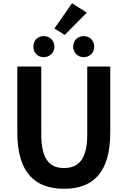

<svg xmlns="http://www.w3.org/2000/svg" viewBox="-20 -1152 788 1186"><path d="M375 14C556 14 661 -87 661 -333V-741H519V-320C519 -166 463 -114 375 -114C289 -114 235 -166 235 -320V-741H87V-333C87 -87 195 14 375 14ZM250 -799C288 -799 316 -827 316 -864C316 -901 288 -929 250 -929C212 -929 186 -901 186 -864C186 -827 212 -799 250 -799ZM380 -936 516 -1074 425 -1132 316 -976ZM497 -799C535 -799 562 -827 562 -864C562 -901 535 -929 497 -929C459 -929 432 -901 432 -864C432 -827 459 -799 497 -799Z"/></svg>

Font: Source Han Sans CN
Style: Bold
Weight: 700
Designer: Ryoko NISHIZUKA 西塚涼子 (kana, bopomofo & ideographs); Paul D. Hunt (Latin, Greek & Cyrillic); Sandoll Communications 산돌커뮤니
Foundry: Adobe
Version: Version 2.001;hotconv 1.0.107;makeotfexe 2.5.65593